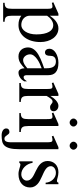

<svg xmlns="http://www.w3.org/2000/svg" viewBox="658 -1394 948 2303"><g transform="rotate(90 1131.5 -242.0)"><path d="M85 -323.2Q85 -342.8 84.5 -356.7Q84 -370.6 81.3 -379.9Q78.6 -389.2 72.5 -393.6Q66.4 -397.9 55.2 -397.9Q47.4 -397.9 37.6 -396Q27.8 -394 14.2 -390.1L6.8 -408.2L144 -469.2H168V-366.2Q180.2 -383.8 195.6 -402.1Q210.9 -420.4 229.7 -435.3Q248.5 -450.2 271 -459.7Q293.5 -469.2 319.8 -469.2Q356.9 -469.2 387.2 -452.1Q417.5 -435.1 439 -405.8Q460.4 -376.5 472.2 -336.9Q483.9 -297.4 483.9 -252.9Q483.9 -195.8 469.5 -147.7Q455.1 -99.6 428.7 -64.7Q402.3 -29.8 364.5 -10Q326.7 9.8 279.8 9.8Q244.6 9.8 219 2Q193.4 -5.9 168 -23.9V86.9Q168 111.3 170.9 128.2Q173.8 145 181.6 155.8Q189.5 166.5 203.6 171.1Q217.8 175.8 240.2 175.8V193.8H13.2V175.8Q36.1 175.8 50.3 170.9Q64.5 166 72 155.3Q79.6 144.5 82.3 127.7Q85 110.8 85 86.9ZM168 -124Q168 -103.5 176.3 -85.2Q184.6 -66.9 199.2 -53.2Q213.9 -39.6 234.4 -31.7Q254.9 -23.9 279.8 -23.9Q303.2 -23.9 323.5 -37.1Q343.8 -50.3 359.1 -74Q374.5 -97.7 383.3 -131.1Q392.1 -164.6 392.1 -205.1Q392.1 -255.9 384 -293.9Q376 -332 361.3 -357.2Q346.7 -382.3 326.7 -394.8Q306.6 -407.2 283.2 -407.2Q265.1 -407.2 248.5 -401.1Q231.9 -395 217.3 -384.8Q202.6 -374.5 190.2 -361.1Q177.7 -347.7 168 -333Z M881.3 -86.9Q881.3 -72.8 886.7 -62.3Q892.1 -51.8 904.3 -51.8Q921.4 -51.8 932.9 -63.5Q944.3 -75.2 955.1 -91.8V-58.1Q947.3 -44.4 936.5 -32.2Q925.8 -20 912.4 -10.7Q898.9 -1.5 882.8 4.2Q866.7 9.8 848.1 9.8Q835 9.8 825.4 2.9Q815.9 -3.9 810.1 -14.4Q804.2 -24.9 801.3 -37.8Q798.3 -50.8 798.3 -63Q783.7 -50.3 769.5 -37.6Q755.4 -24.9 738.8 -14.2Q722.2 -3.4 701.9 3.2Q681.6 9.8 655.3 9.8Q630.4 9.8 610.6 1Q590.8 -7.8 576.9 -23.2Q563 -38.6 555.7 -59.6Q548.3 -80.6 548.3 -105Q548.3 -131.8 559.3 -154.1Q570.3 -176.3 589.1 -194.6Q607.9 -212.9 632.8 -227.8Q657.7 -242.7 685.3 -255.1Q712.9 -267.6 741.9 -277.8Q771 -288.1 798.3 -297.9V-326.2Q798.3 -357.4 792.7 -379.2Q787.1 -400.9 776.6 -414.1Q766.1 -427.2 751 -433.1Q735.8 -439 717.3 -439Q696.3 -439 682.9 -432.9Q669.4 -426.8 661.9 -417Q654.3 -407.2 651.6 -394.8Q648.9 -382.3 648.9 -369.1Q648.9 -356.9 647.2 -345.9Q645.5 -335 640.9 -326.4Q636.2 -317.9 628.2 -313Q620.1 -308.1 607.9 -308.1Q588.4 -308.1 576.2 -323.2Q564 -338.4 564 -361.8Q564 -384.8 577.6 -404.3Q591.3 -423.8 614.5 -438.2Q637.7 -452.6 668.2 -460.9Q698.7 -469.2 732.9 -469.2Q773.9 -469.2 802.2 -460.4Q830.6 -451.7 848.1 -435.8Q865.7 -419.9 873.5 -397.5Q881.3 -375 881.3 -347.2ZM798.3 -268.1Q771.5 -258.8 742.2 -244.9Q712.9 -231 688.2 -213.4Q663.6 -195.8 647.5 -174.6Q631.3 -153.3 631.3 -128.9Q631.3 -111.8 637 -96.9Q642.6 -82 652.1 -70.6Q661.6 -59.1 673.8 -52.5Q686 -45.9 699.2 -45.9Q712.9 -45.9 725.6 -49.8Q738.3 -53.7 750.2 -60.8Q762.2 -67.9 773.9 -76.9Q785.6 -85.9 798.3 -96.2Z M1046.9 -323.2Q1046.9 -342.8 1046.4 -356.7Q1045.9 -370.6 1043.2 -379.9Q1040.5 -389.2 1034.4 -393.6Q1028.3 -397.9 1017.1 -397.9Q1009.3 -397.9 999.5 -396Q989.7 -394 976.1 -390.1L968.8 -408.2L1106 -469.2H1129.9V-373Q1142.1 -392.6 1155.8 -409.9Q1169.4 -427.2 1184.6 -440.4Q1199.7 -453.6 1215.8 -461.4Q1231.9 -469.2 1249 -469.2Q1262.7 -469.2 1274.4 -464.8Q1286.1 -460.4 1294.9 -452.9Q1303.7 -445.3 1308.8 -435.3Q1314 -425.3 1314 -414.1Q1314 -392.1 1301.3 -380.6Q1288.6 -369.1 1266.1 -369.1Q1252 -369.1 1243.4 -373.8Q1234.9 -378.4 1228 -384Q1221.2 -389.6 1214.4 -394.3Q1207.5 -398.9 1196.8 -398.9Q1180.2 -398.9 1163.6 -378.4Q1147 -357.9 1129.9 -327.1V-106.9Q1129.9 -82.5 1132.8 -65.7Q1135.7 -48.8 1143.6 -38.1Q1151.4 -27.3 1165.5 -22.7Q1179.7 -18.1 1202.1 -18.1V0H975.1V-18.1Q998 -18.1 1012.2 -22.9Q1026.4 -27.8 1033.9 -38.6Q1041.5 -49.3 1044.2 -66.2Q1046.9 -83 1046.9 -106.9Z M1449.2 -695.8Q1459 -695.8 1467.5 -692.1Q1476.1 -688.5 1482.7 -682.1Q1489.3 -675.8 1493.2 -667.5Q1497.1 -659.2 1497.1 -649.9Q1497.1 -640.6 1493.2 -632.3Q1489.3 -624 1482.7 -617.7Q1476.1 -611.3 1467.5 -607.7Q1459 -604 1449.2 -604Q1439.5 -604 1430.9 -607.7Q1422.4 -611.3 1415.8 -617.7Q1409.2 -624 1405.3 -632.3Q1401.4 -640.6 1401.4 -649.9Q1401.4 -659.2 1405.3 -667.5Q1409.2 -675.8 1415.8 -682.1Q1422.4 -688.5 1430.9 -692.1Q1439.5 -695.8 1449.2 -695.8ZM1408.2 -323.2Q1408.2 -342.8 1407.7 -356.7Q1407.2 -370.6 1404.5 -379.9Q1401.9 -389.2 1395.8 -393.6Q1389.6 -397.9 1378.4 -397.9Q1370.6 -397.9 1360.6 -396Q1350.6 -394 1337.4 -390.1L1330.1 -408.2L1467.3 -469.2H1491.2V-106.9Q1491.2 -82.5 1494.1 -65.7Q1497.1 -48.8 1504.9 -38.1Q1512.7 -27.3 1526.6 -22.7Q1540.5 -18.1 1563 -18.1V0H1335.9V-18.1Q1358.9 -18.1 1373 -22.9Q1387.2 -27.8 1395 -38.6Q1402.8 -49.3 1405.5 -66.2Q1408.2 -83 1408.2 -106.9Z M1727.1 -695.8Q1736.8 -695.8 1745.4 -692.1Q1753.9 -688.5 1760.5 -682.1Q1767.1 -675.8 1771 -667.5Q1774.9 -659.2 1774.9 -649.9Q1774.9 -640.6 1771 -632.3Q1767.1 -624 1760.5 -617.7Q1753.9 -611.3 1745.4 -607.7Q1736.8 -604 1727.1 -604Q1717.3 -604 1708.7 -607.7Q1700.2 -611.3 1693.6 -617.7Q1687 -624 1683.1 -632.3Q1679.2 -640.6 1679.2 -649.9Q1679.2 -659.2 1683.1 -667.5Q1687 -675.8 1693.6 -682.1Q1700.2 -688.5 1708.7 -692.1Q1717.3 -695.8 1727.1 -695.8ZM1769 0Q1769 71.8 1757.8 114Q1746.6 156.2 1725.3 178Q1704.1 199.7 1672.9 205.8Q1641.6 211.9 1602.1 211.9Q1583 211.9 1567.6 207.5Q1552.2 203.1 1541.7 195.8Q1531.2 188.5 1525.6 178.5Q1520 168.5 1520 157.2Q1520 138.2 1531.7 128.2Q1543.5 118.2 1563 118.2Q1576.7 118.2 1585.2 127.4Q1593.8 136.7 1601.6 148.2Q1609.4 159.7 1618.4 168.9Q1627.4 178.2 1643.1 178.2Q1652.8 178.2 1660.6 174.6Q1668.5 170.9 1674.1 161.9Q1679.7 152.8 1682.9 137.7Q1686 122.6 1686 100.1V-323.2Q1686 -342.8 1685.5 -356.7Q1685.1 -370.6 1682.4 -379.9Q1679.7 -389.2 1673.6 -393.6Q1667.5 -397.9 1656.2 -397.9Q1648.4 -397.9 1638.4 -396Q1628.4 -394 1615.2 -390.1L1607.9 -408.2L1745.1 -469.2H1769Z M1915 -159.2H1932.6Q1937 -130.9 1949.7 -106.2Q1962.4 -81.5 1981 -63.2Q1999.5 -44.9 2022.5 -34.4Q2045.4 -23.9 2069.8 -23.9Q2085.9 -23.9 2099.9 -29.3Q2113.8 -34.7 2124 -43.9Q2134.3 -53.2 2140.1 -64.9Q2146 -76.7 2146 -89.8Q2146 -110.8 2136 -126.7Q2126 -142.6 2109.4 -155Q2092.8 -167.5 2071.5 -177.7Q2050.3 -188 2028.3 -199Q2006.3 -210 1985.1 -222.4Q1963.9 -234.9 1947.3 -251.5Q1930.7 -268.1 1920.7 -289.8Q1910.6 -311.5 1910.6 -340.8Q1910.6 -368.7 1920.2 -392.1Q1929.7 -415.5 1947.3 -432.9Q1964.8 -450.2 1989.7 -459.7Q2014.6 -469.2 2045.9 -469.2Q2064.5 -469.2 2079.6 -466.3Q2094.7 -463.4 2107.2 -460.2Q2119.6 -457 2130.1 -454.1Q2140.6 -451.2 2149.9 -451.2Q2156.7 -451.2 2163.1 -456.3Q2169.4 -461.4 2170.9 -469.2H2189V-315.9H2170.9Q2169.4 -341.3 2159.4 -363.8Q2149.4 -386.2 2133.5 -402.8Q2117.7 -419.4 2097.2 -429.2Q2076.7 -439 2053.7 -439Q2035.2 -439 2020.3 -434.1Q2005.4 -429.2 1994.9 -420.9Q1984.4 -412.6 1978.5 -401.4Q1972.7 -390.1 1972.7 -377.9Q1972.7 -356.9 1983.6 -341.6Q1994.6 -326.2 2012.5 -314Q2030.3 -301.8 2053.2 -291.3Q2076.2 -280.8 2100.3 -269.8Q2124.5 -258.8 2147.5 -246.3Q2170.4 -233.9 2188.2 -217.3Q2206.1 -200.7 2217 -179.2Q2228 -157.7 2228 -128.9Q2228 -99.6 2217.5 -74.2Q2207 -48.8 2186.8 -30.3Q2166.5 -11.7 2136.7 -1Q2106.9 9.8 2067.9 9.8Q2047.4 9.8 2030.5 6.1Q2013.7 2.4 2000 -1.7Q1986.3 -5.9 1974.9 -9.5Q1963.4 -13.2 1953.6 -13.2Q1946.8 -13.2 1940.9 -9.3Q1935.1 -5.4 1932.6 0H1915Z"/></g></svg>

Font: Warasṭra
Style: Regular
Weight: 400
Designer: R.S. Wihananto
Foundry: R.S. Wihananto
Version: Version 2.0.1